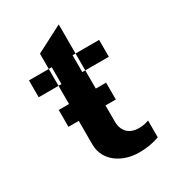

<svg xmlns="http://www.w3.org/2000/svg" viewBox="-164 -736 751 839"><g transform="rotate(-30 211.5 -316.5)"><path d="M145 -415H130V-500H145ZM250 -500H265V-415H250ZM130 -323H78V-238H130V-119C130 -36 205 14 291 14C328 14 362 8 393 -3V-88C378 -82 361 -79 343 -79C295 -79 265 -107 265 -157V-238H317V-323H265V-415H384V-500H265V-647L130 -577V-500H30V-415H130Z"/></g></svg>

Font: Perun
Style: Bold
Weight: 700
Foundry: Copyright (c) Stefan Peev, Context Ltd, 2016
Version: Version 1.089